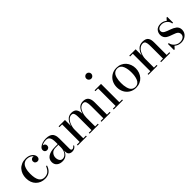

<svg xmlns="http://www.w3.org/2000/svg" viewBox="251 -2007 3264 3264"><g transform="rotate(-45 1883.0 -375.0)"><path d="M459.5 -130.4Q414.6 9.8 279.3 9.8Q179.2 9.8 115.2 -54.9Q51.3 -119.6 51.3 -230Q51.3 -279.3 66.7 -322.5Q82 -365.7 110.8 -398.7Q139.6 -431.6 184.3 -450.9Q229 -470.2 284.2 -470.2Q357.9 -470.2 403.6 -433.8Q449.2 -397.5 449.2 -348.6Q449.2 -322.3 433.8 -306.9Q418.5 -291.5 395 -291.5Q373 -291.5 355.5 -305.9Q337.9 -320.3 337.9 -347.7Q337.9 -373 354.5 -387.2Q371.1 -401.4 395 -401.4Q400.9 -401.4 410.6 -399.4Q392.6 -422.9 360.1 -436.3Q327.6 -449.7 293.9 -449.7Q260.7 -449.7 235.6 -435.5Q210.4 -421.4 195.8 -399.7Q181.2 -377.9 172.1 -347.7Q163.1 -317.4 159.9 -289.3Q156.7 -261.2 156.7 -230Q156.7 -13.7 286.6 -13.7Q344.7 -13.7 380.6 -44.2Q416.5 -74.7 438.5 -130.4Z M776.9 -256.8H843.8V-304.7Q843.8 -324.7 842.5 -340.6Q841.3 -356.4 838.1 -373.8Q835 -391.1 828.6 -403.8Q822.3 -416.5 812.5 -427.2Q802.7 -438 787.8 -443.4Q772.9 -448.7 753.4 -448.7Q690.9 -448.7 648.9 -420.9Q670.4 -419.9 686 -405.8Q701.7 -391.6 701.7 -368.2Q701.7 -340.3 684.8 -325.7Q668 -311 645 -311Q621.1 -311 605.7 -325.4Q590.3 -339.8 590.3 -366.2Q590.3 -396 616.7 -419.7Q643.1 -443.4 684.1 -455.6Q725.1 -467.8 771 -467.8Q811 -467.8 840.6 -458.3Q870.1 -448.7 887.2 -433.8Q904.3 -418.9 914.3 -396.7Q924.3 -374.5 927.7 -353Q931.2 -331.5 931.2 -304.7V-58.6Q931.2 -19 961.4 -19Q974.6 -19 990 -30Q1005.4 -41 1014.2 -57.1L1023.9 -39.1Q1009.8 -17.1 985.8 -3.7Q961.9 9.8 930.7 9.8Q892.1 9.8 867.9 -11Q843.8 -31.7 843.8 -77.6V-101.6Q827.6 -48.8 790.3 -19.5Q752.9 9.8 697.8 9.8Q632.8 9.8 594 -23.4Q555.2 -56.6 555.2 -113.3Q555.2 -180.7 613.3 -218.8Q671.4 -256.8 776.9 -256.8ZM729 -19.5Q774.9 -19.5 809.3 -62.7Q843.8 -106 843.8 -183.1V-240.2H776.9Q716.3 -240.2 685.1 -203.9Q653.8 -167.5 653.8 -120.6Q653.8 -79.1 672.9 -49.3Q691.9 -19.5 729 -19.5Z M1068.8 -19.5H1134.3V-440.4H1068.8V-460H1221.7V-313Q1229.5 -344.2 1241.9 -370.6Q1254.4 -397 1273.2 -420.2Q1292 -443.4 1319.8 -456.5Q1347.7 -469.7 1380.9 -469.7Q1449.7 -469.7 1477.8 -431.9Q1505.9 -394 1506.8 -324.2Q1514.6 -354 1526.6 -378.7Q1538.6 -403.3 1556.6 -424.6Q1574.7 -445.8 1601.3 -457.8Q1627.9 -469.7 1660.6 -469.7Q1731 -469.7 1761 -429.9Q1791 -390.1 1791 -319.3V-19.5H1856.9V0H1638.7V-19.5H1703.6V-308.1Q1703.6 -342.3 1701.2 -365.5Q1698.7 -388.7 1692.4 -407.7Q1686 -426.8 1673.3 -436Q1660.6 -445.3 1641.6 -445.3Q1613.8 -445.3 1590.3 -430.4Q1566.9 -415.5 1551.8 -392.1Q1536.6 -368.7 1526.1 -339.1Q1515.6 -309.6 1511.2 -281.5Q1506.8 -253.4 1506.8 -228V-19.5H1571.8V0H1354V-19.5H1418.9V-308.1Q1418.9 -332 1418.5 -347.7Q1418 -363.3 1416 -380.6Q1414.1 -397.9 1410.2 -408.4Q1406.2 -418.9 1400.1 -428Q1394 -437 1384.5 -441.2Q1375 -445.3 1361.8 -445.3Q1328.1 -445.3 1300 -422.9Q1272 -400.4 1255.6 -366.5Q1239.3 -332.5 1230.5 -296.1Q1221.7 -259.8 1221.7 -228V-19.5H1286.1V0H1068.8Z M1992.2 -657.5Q1974.6 -675.3 1974.6 -700.2Q1974.6 -725.1 1992.2 -742.4Q2009.8 -759.8 2034.7 -759.8Q2059.6 -759.8 2077.1 -742.4Q2094.7 -725.1 2094.7 -700.2Q2094.7 -675.3 2077.1 -657.5Q2059.6 -639.6 2034.7 -639.6Q2009.8 -639.6 1992.2 -657.5ZM1934.1 -19.5H1999V-440.4H1934.1V-460H2088.9V-19.5H2154.8V0H1934.1Z M2466.3 -469.7Q2518.1 -469.7 2561.5 -450.4Q2605 -431.2 2633.8 -398.4Q2662.6 -365.7 2678.7 -322.3Q2694.8 -278.8 2694.8 -230Q2694.8 -181.2 2678.7 -137.7Q2662.6 -94.2 2633.8 -61.5Q2605 -28.8 2561.5 -9.5Q2518.1 9.8 2466.3 9.8Q2397.9 9.8 2345 -23.2Q2292 -56.2 2264.4 -110.4Q2236.8 -164.6 2236.8 -230Q2236.8 -295.4 2264.4 -349.6Q2292 -403.8 2345 -436.8Q2397.9 -469.7 2466.3 -469.7ZM2466.3 -9.3Q2504.4 -9.3 2531 -29.8Q2557.6 -50.3 2570.3 -85.2Q2583 -120.1 2588.1 -154.8Q2593.3 -189.5 2593.3 -230Q2593.3 -270.5 2588.1 -305.2Q2583 -339.8 2570.3 -374.8Q2557.6 -409.7 2531 -430.2Q2504.4 -450.7 2466.3 -450.7Q2435.1 -450.7 2411.6 -436.5Q2388.2 -422.4 2375 -400.6Q2361.8 -378.9 2353.5 -348.1Q2345.2 -317.4 2342.5 -289.6Q2339.8 -261.7 2339.8 -230Q2339.8 -198.2 2342.5 -170.4Q2345.2 -142.6 2353.5 -111.8Q2361.8 -81.1 2375 -59.3Q2388.2 -37.6 2411.6 -23.4Q2435.1 -9.3 2466.3 -9.3Z M2768.1 -19.5H2833.5V-440.4H2768.1V-460H2920.9V-314Q2929.2 -345.2 2942.4 -371.3Q2955.6 -397.5 2975.6 -420.4Q2995.6 -443.4 3024.9 -456.5Q3054.2 -469.7 3089.8 -469.7Q3131.8 -469.7 3159.7 -459Q3187.5 -448.2 3201.7 -426.5Q3215.8 -404.8 3220.9 -379.9Q3226.1 -355 3226.1 -319.3V-19.5H3291.5V0H3072.8V-19.5H3138.2V-304.7Q3138.2 -333 3137.2 -351.8Q3136.2 -370.6 3132.6 -389.9Q3128.9 -409.2 3122.6 -420.4Q3116.2 -431.6 3104.7 -438.5Q3093.3 -445.3 3077.1 -445.3Q3038.6 -445.3 3007.6 -423.1Q2976.6 -400.9 2958.3 -366.7Q2939.9 -332.5 2930.4 -295.7Q2920.9 -258.8 2920.9 -224.6V-19.5H2985.4V0H2768.1Z M3390.1 9.8H3373V-136.2H3393.1Q3401.4 -84.5 3444.6 -47.9Q3487.8 -11.2 3543 -11.2Q3588.9 -11.2 3620.6 -32.7Q3652.3 -54.2 3652.3 -95.7Q3652.3 -121.1 3637.7 -139.4Q3623 -157.7 3599.6 -168.5Q3576.2 -179.2 3548.1 -188.7Q3520 -198.2 3491.7 -209.5Q3463.4 -220.7 3439.9 -235.8Q3416.5 -251 3401.9 -277.1Q3387.2 -303.2 3387.2 -338.9Q3387.2 -363.8 3395.5 -386.5Q3403.8 -409.2 3419.7 -428Q3435.5 -446.8 3462.4 -458Q3489.3 -469.2 3523.4 -469.2Q3589.4 -469.2 3636.7 -428.2L3673.8 -469.7H3690.9V-330.1H3671.4Q3667.5 -376.5 3626 -412.6Q3584.5 -448.7 3524.9 -448.7Q3488.3 -448.7 3462.9 -429.7Q3437.5 -410.6 3437.5 -379.4Q3437.5 -359.9 3449.5 -344.2Q3461.4 -328.6 3481 -318.8Q3500.5 -309.1 3525.6 -298.8Q3550.8 -288.6 3576.7 -280.3Q3602.5 -272 3627.7 -259Q3652.8 -246.1 3672.4 -231.2Q3691.9 -216.3 3703.9 -192.4Q3715.8 -168.5 3715.8 -138.7Q3715.8 -72.8 3668.9 -31.5Q3622.1 9.8 3551.3 9.8Q3482.9 9.8 3430.2 -35.2Z"/></g></svg>

Font: Bodoni* 11pt
Style: Regular
Weight: 400
Version: Version 2.3